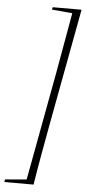

<svg xmlns="http://www.w3.org/2000/svg" viewBox="-84 -748 425 943"><g transform="rotate(5 128.0 -277.0)"><path d="M279 -715H137L134 -703L235 -694C221 -611 199 -494 182 -395L83 139L-23 148L-25 161H119C132 77 155 -49 174 -152Z"/></g></svg>

Font: Source Serif 4 Display Light
Style: Italic
Weight: 300
Italic angle: -12°
Designer: Frank Grießhammer
Foundry: Adobe Systems Incorporated
Version: Version 4.004;hotconv 1.0.117;makeotfexe 2.5.65602